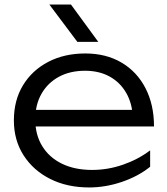

<svg xmlns="http://www.w3.org/2000/svg" viewBox="-20 -811 736 844"><path d="M372 13Q275 13 200.5 -24.5Q126 -62 83.5 -128.5Q41 -195 41 -282Q41 -370 81 -436Q121 -502 192 -539Q263 -576 355 -576Q446 -576 514 -536Q582 -496 619.5 -423.5Q657 -351 657 -255H111V-328H618L564 -295Q561 -358 534 -404Q507 -450 461 -475Q415 -500 354 -500Q288 -500 239 -473.5Q190 -447 162.5 -399Q135 -351 135 -286Q135 -218 166 -168Q197 -118 253 -91Q309 -64 385 -64Q454 -64 520.5 -87Q587 -110 640 -150V-78Q588 -36 516 -11.5Q444 13 372 13ZM292 -791 412 -627H320L197 -791Z"/></svg>

Font: Unbounded Light
Style: Regular
Weight: 300
Designer: Luke Prowse, Jean-Baptiste Morizot, Fátima Lázaro, Florian Runge
Foundry: NaN
Version: Version 1.700